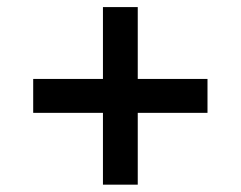

<svg xmlns="http://www.w3.org/2000/svg" viewBox="-20 -558 676 539"><path d="M269 -336.4V-538.1H366.7V-336.4H562.5V-241.2H366.7V-39.6H269V-241.2H73.2V-336.4Z"/></svg>

Font: Proza Libre
Style: SemiBold
Weight: 600
Designer: Jasper de Waard
Foundry: Jasper de Waard
Version: Version 1.000; ttfautohint (v1.4.1.8-43bc) -l 8 -r 50 -G 200